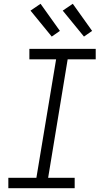

<svg xmlns="http://www.w3.org/2000/svg" viewBox="-20 -993 540 1013"><path d="M24 0V-55H172L276 -680H135V-735H485V-680H337L234 -55H374V0ZM423 -800 311 -937 364 -973 466 -830ZM253 -800 141 -937 194 -973 296 -830Z"/></svg>

Font: Iosevka SS04 Light
Style: Italic
Weight: 300
Italic angle: -9°
Monospace: yes
Designer: Belleve Invis
Foundry: Belleve Invis
Version: Version 19.0.0; ttfautohint (v1.8.4)